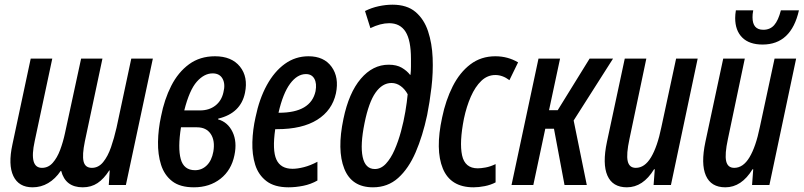

<svg xmlns="http://www.w3.org/2000/svg" viewBox="-20 -789 3428 819"><path d="M119 10Q60 10 37 -38Q14 -86 33 -173L111 -539H203L128 -187Q103 -73 159 -73Q186 -73 205 -94.5Q224 -116 236.5 -149.5Q249 -183 257 -220L326 -539H417L342 -186Q330 -128 336.5 -100.5Q343 -73 372 -73Q400 -73 420 -97.5Q440 -122 453.5 -161Q467 -200 477 -244L540 -539H632L517 0H444L448 -62H446Q423 -26 396 -8Q369 10 333 10Q259 10 241 -60H239Q216 -26 185.5 -8Q155 10 119 10Z M807 10Q748 10 714.5 -16Q681 -42 667 -86Q653 -130 654 -184Q655 -238 667 -293Q681 -365 710.5 -423Q740 -481 786.5 -515Q833 -549 897 -549Q968 -549 1003.5 -505Q1039 -461 1025 -393Q1007 -306 911 -283L910 -280Q952 -268 972 -226Q992 -184 980 -127Q967 -63 920.5 -26.5Q874 10 807 10ZM887 -476Q851 -476 819.5 -440.5Q788 -405 766 -318H833Q872 -318 898.5 -338.5Q925 -359 933 -395Q942 -430 929.5 -453Q917 -476 887 -476ZM812 -63Q841 -63 862 -83.5Q883 -104 890 -142Q898 -189 879 -217.5Q860 -246 820 -246H752Q738 -158 751 -110.5Q764 -63 812 -63Z M1211 10Q1151 10 1116.5 -16.5Q1082 -43 1068.5 -86.5Q1055 -130 1056.5 -183Q1058 -236 1070 -289Q1086 -367 1118 -425.5Q1150 -484 1195 -516.5Q1240 -549 1296 -549Q1362 -549 1394.5 -504Q1427 -459 1413 -391Q1397 -318 1333 -278Q1269 -238 1162 -238H1154Q1141 -148 1159 -108.5Q1177 -69 1228 -69Q1249 -69 1276.5 -76Q1304 -83 1334 -99V-19Q1306 -3 1273.5 3.5Q1241 10 1211 10ZM1285 -473Q1248 -473 1217.5 -432Q1187 -391 1168 -308H1170Q1306 -308 1326 -400Q1332 -433 1321 -453Q1310 -473 1285 -473Z M1571 10Q1480 10 1448.5 -69.5Q1417 -149 1445 -282Q1468 -393 1519 -453Q1570 -513 1638 -513Q1672 -513 1694 -500Q1716 -487 1729 -470H1731Q1733 -487 1733 -505.5Q1733 -524 1733 -538Q1733 -617 1710 -653.5Q1687 -690 1640 -690Q1603 -690 1560 -669L1537 -742Q1565 -756 1595.5 -762.5Q1626 -769 1654 -769Q1716 -769 1752.5 -738Q1789 -707 1806 -655.5Q1823 -604 1825.5 -542Q1828 -480 1820.5 -416.5Q1813 -353 1802 -298Q1783 -209 1753 -139.5Q1723 -70 1678.5 -30Q1634 10 1571 10ZM1579 -68Q1605 -68 1626 -90.5Q1647 -113 1663 -149.5Q1679 -186 1690.5 -228.5Q1702 -271 1709 -312.5Q1716 -354 1719 -387Q1707 -409 1689 -422Q1671 -435 1650 -435Q1611 -435 1582 -394Q1553 -353 1535 -264Q1516 -171 1527 -119.5Q1538 -68 1579 -68Z M2000 10Q1902 10 1869 -70Q1836 -150 1866 -288Q1881 -361 1911 -420.5Q1941 -480 1986.5 -514.5Q2032 -549 2093 -549Q2146 -549 2190 -523L2153 -447Q2124 -469 2093 -469Q2059 -469 2033 -444Q2007 -419 1988.5 -377Q1970 -335 1959 -283Q1939 -182 1951 -126.5Q1963 -71 2018 -71Q2031 -71 2051 -74.5Q2071 -78 2094 -89V-11Q2073 0 2047.5 5Q2022 10 2000 10Z M2162 0 2277 -539H2369L2322 -319H2359L2495 -539H2595L2427 -275L2483 0H2388L2343 -240H2306L2255 0Z M2654 10Q2593 10 2571 -40Q2549 -90 2569 -184L2645 -539H2737L2665 -196Q2651 -131 2657.5 -102Q2664 -73 2692 -73Q2730 -73 2757 -118Q2784 -163 2801 -246L2864 -539H2956L2842 0H2768L2773 -67H2770Q2723 10 2654 10Z M3074 10Q3013 10 2991 -40Q2969 -90 2989 -184L3065 -539H3157L3085 -196Q3071 -131 3077.5 -102Q3084 -73 3112 -73Q3150 -73 3177 -118Q3204 -163 3221 -246L3284 -539H3376L3262 0H3188L3193 -67H3190Q3143 10 3074 10ZM3233 -599Q3176 -599 3146 -629Q3116 -659 3116 -712Q3116 -727 3119 -745H3193Q3191 -734 3190.5 -728.5Q3190 -723 3190 -715Q3190 -662 3236 -662Q3265 -662 3282.5 -682Q3300 -702 3311 -745H3388Q3355 -599 3233 -599Z"/></svg>

Font: Noto Sans ExtraCondensed Medium
Style: Italic
Weight: 500
Width: 2
Italic angle: -12°
Designer: Monotype Design Team
Foundry: Monotype Imaging Inc.
Version: Version 2.013; ttfautohint (v1.8.4.7-5d5b)